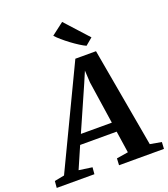

<svg xmlns="http://www.w3.org/2000/svg" viewBox="-248 -1122 1091 1245"><g transform="rotate(-20 297.0 -500.0)"><path d="M-73.5 0 -69.5 -46.5 -1.5 -59.5 326.5 -746H469L590.5 -60.5L669 -46.5L666.5 0H356.5L359 -46.5L439 -59.5L416.5 -210H164.5L99 -59.5L190.5 -46.5L186.5 0ZM193.5 -275.5H407L363 -569.5L358.5 -652.5L325 -574ZM423.5 -800Q406.5 -807.5 381.2 -823.5Q356 -839.5 329.5 -859.2Q303 -879 279.8 -899Q256.5 -919 243 -935L327.5 -999.5L472 -840.5Z"/></g></svg>

Font: Merriweather 20pt
Style: Bold Italic
Weight: 700
Italic angle: -7.8°
Version: Version 2.101